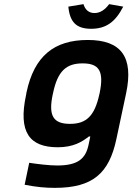

<svg xmlns="http://www.w3.org/2000/svg" viewBox="-20 -702 640 927"><path d="M108 -256 106 -244C67 -64 122 9 259 9C334 9 376 -17 409 -43H416L408 -5C394 64 357 97 256 97C216 97 161 90 121 84L99 190C156 201 197 205 245 205C429 205 507 134 542 -31L589 -252C626 -427 565 -509 404 -509C241 -509 145 -431 108 -256ZM235 -248 236 -252C258 -358 299 -396 379 -396C459 -396 483 -358 461 -252L460 -248C437 -142 397 -104 318 -104C238 -104 212 -142 235 -248ZM310 -670 383 -682C391 -655 409 -639 436 -639C464 -639 487 -655 507 -682L575 -670C537 -596 492 -563 420 -563C348 -563 317 -596 310 -670Z"/></svg>

Font: LT Wave Mono Bold
Style: Italic
Weight: 700
Designer: Daniel Lyons
Version: Version 2.5 (Glyphs App)